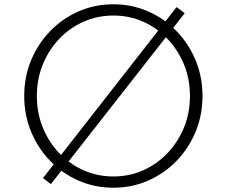

<svg xmlns="http://www.w3.org/2000/svg" viewBox="-20 -860 1056 896"><path d="M509 16Q422.5 16 347 -17Q271.5 -50 214.5 -108.8Q157.5 -167.5 125.2 -245.2Q93 -323 93 -412Q93 -501.5 125.2 -579Q157.5 -656.5 214.5 -715.2Q271.5 -774 347 -807Q422.5 -840 509 -840Q595.5 -840 671 -807Q746.5 -774 803.5 -715.2Q860.5 -656.5 892.8 -579Q925 -501.5 925 -412Q925 -323 892.8 -245.2Q860.5 -167.5 803.5 -108.8Q746.5 -50 671 -17Q595.5 16 509 16ZM509 -36.5Q584 -36.5 648.8 -65.5Q713.5 -94.5 762.2 -146Q811 -197.5 838.8 -265.5Q866.5 -333.5 866.5 -412Q866.5 -490.5 838.8 -558.5Q811 -626.5 762.2 -678Q713.5 -729.5 648.8 -758.5Q584 -787.5 509 -787.5Q434.5 -787.5 369.5 -758.5Q304.5 -729.5 255.8 -678Q207 -626.5 179.5 -558.5Q152 -490.5 152 -412Q152 -333.5 179.5 -265.5Q207 -197.5 255.8 -146Q304.5 -94.5 369.5 -65.5Q434.5 -36.5 509 -36.5ZM217.5 -1 180.5 -29 804 -827 842 -798.5Z"/></svg>

Font: Spartan Thin Light
Style: Regular
Weight: 300
Version: Version 1.004